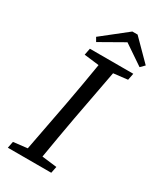

<svg xmlns="http://www.w3.org/2000/svg" viewBox="-214 -938 858 1015"><g transform="rotate(30 215.0 -430.5)"><path d="M122 -629 130 -670H395L387 -629L301 -619L243 -310Q231 -246 220 -181Q209 -116 198 -51L289 -40L281 0H16L24 -40L109 -50L168 -360Q192 -489 213 -618ZM311 -861 430 -741 406 -717 285 -799 141 -717 127 -741 279 -861Z"/></g></svg>

Font: Source Serif Pro
Style: Italic
Weight: 400
Italic angle: -12°
Designer: Frank Grießhammer
Foundry: Adobe Systems Incorporated
Version: Version 3.001;hotconv 1.0.111;makeotfexe 2.5.65597